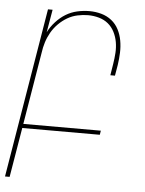

<svg xmlns="http://www.w3.org/2000/svg" viewBox="-73 -571 626 829"><g transform="rotate(5 240.0 -156.5)"><path d="M-20 215 102 -520H122L105 -421Q117 -445 136.5 -466.5Q156 -488 179 -502Q202 -516 228.5 -522Q255 -528 281 -528Q308 -528 333 -521Q358 -514 377.5 -498.5Q397 -483 408.5 -460.5Q420 -438 424.5 -412.5Q429 -387 428 -360.5Q427 -334 423 -307L415 -260H395L403 -310Q407 -334 408.5 -358Q410 -382 406 -405Q402 -428 391.5 -448.5Q381 -469 364 -483Q347 -497 324 -503.5Q301 -510 277 -510Q255 -510 231.5 -505Q208 -500 187.5 -488Q167 -476 149.5 -458.5Q132 -441 120 -420Q108 -399 101 -376.5Q94 -354 91 -331L39 -18H375L372 0H36L0 215Z"/></g></svg>

Font: Iosevka Term Curly Thin
Style: Italic
Weight: 100
Italic angle: -9°
Designer: Belleve Invis
Foundry: Belleve Invis
Version: Version 32.3.0